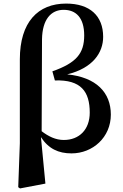

<svg xmlns="http://www.w3.org/2000/svg" viewBox="-20 -839 687 1074"><path d="M82 208 92 215 234 188 209 -72C251 -7 307 19 380 19C499 19 600 -71 600 -198C600 -322 518 -407 356 -423C499 -458 557 -544 557 -633C557 -750 483 -819 350 -819C192 -819 91 -715 91 -507V-38ZM213 -104 215 -620C217 -730 265 -784 336 -784C405 -784 451 -740 451 -641C451 -540 407 -487 273 -440L287 -389C433 -394 482 -327 482 -209C482 -114 423 -56 337 -56C291 -56 251 -76 213 -105Z"/></svg>

Font: Noto Serif KR
Style: Bold
Weight: 700
Designer: Ryoko NISHIZUKA 西塚涼子 (kana & ideographs); Frank Grießhammer (Latin, Greek & Cyrillic); Wenlong ZHANG 张文龙 (bopomofo); San
Foundry: Adobe
Version: Version 2.001;hotconv 1.1.0;makeotfexe 2.6.0